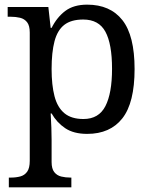

<svg xmlns="http://www.w3.org/2000/svg" viewBox="-20 -566 654 826"><path d="M18 240V198H26Q49 198 67.5 193Q86 188 97 172.5Q108 157 108 126V-426Q108 -456 96.5 -470.5Q85 -485 66.5 -489.5Q48 -494 26 -494H13V-536H188L198 -446H202Q225 -492 261 -519Q297 -546 355 -546Q454 -546 506.5 -479.5Q559 -413 559 -269Q559 -124 506.5 -57Q454 10 355 10Q297 10 260.5 -14.5Q224 -39 202 -78H198Q200 -49 201 -16.5Q202 16 202 35V131Q202 160 213.5 174.5Q225 189 243.5 193.5Q262 198 284 198H287V240ZM339 -54Q405 -54 433.5 -109.5Q462 -165 462 -270Q462 -377 433.5 -429.5Q405 -482 338 -482Q286 -482 256.5 -459Q227 -436 214.5 -388.5Q202 -341 202 -269Q202 -200 214.5 -152Q227 -104 257 -79Q287 -54 339 -54Z"/></svg>

Font: Noto Rashi Hebrew
Style: Regular
Weight: 400
Version: Version 1.006